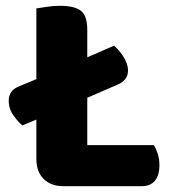

<svg xmlns="http://www.w3.org/2000/svg" viewBox="-20 -637 593 660"><path d="M198 3Q155 3 130 -22Q105 -47 105 -90V-226L57 -206Q43 -217 26.5 -240Q10 -263 10 -291Q10 -326 45 -340L105 -365V-608Q117 -610 140 -613.5Q163 -617 186 -617Q236 -617 258 -600Q280 -583 280 -534V-440L372 -480Q379 -474 387 -465Q395 -456 402.5 -445Q410 -434 415 -420.5Q420 -407 420 -394Q420 -377 410.5 -365Q401 -353 384 -346L280 -301V-138H509Q516 -127 522 -109Q528 -91 528 -70Q528 -33 512 -15Q496 3 468 3H198Z"/></svg>

Font: Baloo 2 ExtraBold
Style: Regular
Weight: 800
Designer: Sarang Kulkarni and Ek Type
Foundry: Ek Type
Version: Version 1.640;hotconv 1.0.111;makeotfexe 2.5.65597; ttfautoh